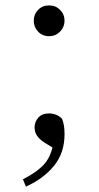

<svg xmlns="http://www.w3.org/2000/svg" viewBox="-20 -517 365 711"><path d="M76 174 65 147Q118 120 144.5 90Q171 60 179 5L190 39L145 11Q127 0 117.5 -14Q108 -28 108 -45Q108 -66 122 -81.5Q136 -97 160 -97Q174 -97 186.5 -92.5Q199 -88 210 -77Q215 -63 217 -50.5Q219 -38 219 -20Q219 49 180 97Q141 145 76 174ZM162 -383Q137 -383 121 -400Q105 -417 105 -440Q105 -464 121 -480.5Q137 -497 162 -497Q186 -497 202.5 -480.5Q219 -464 219 -440Q219 -417 202.5 -400Q186 -383 162 -383Z"/></svg>

Font: Noto Serif KR ExtraLight Light
Style: Regular
Weight: 300
Version: Version 2.003-H1;hotconv 1.1.1;makeotfexe 2.6.0